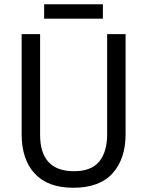

<svg xmlns="http://www.w3.org/2000/svg" viewBox="-20 -875 694 905"><path d="M572 -242Q572 -127 511 -58.5Q450 10 325 10Q206 10 144 -56.5Q82 -123 82 -243V-714H169V-240Q169 -68 329 -68Q410 -68 447.5 -113.5Q485 -159 485 -241V-714H572ZM465 -855V-787H188V-855Z"/></svg>

Font: Noto Sans Telugu SemiCondensed
Style: Regular
Weight: 400
Width: 4
Designer: Jelle Bosma - Monotype Design Team
Foundry: Monotype Imaging Inc.
Version: Version 2.005; ttfautohint (v1.8.4.7-5d5b)